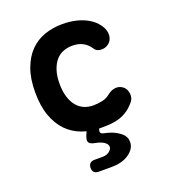

<svg xmlns="http://www.w3.org/2000/svg" viewBox="-141 -665 881 988"><g transform="rotate(-20 300.0 -171.0)"><path d="M62 -277Q62 -352 82 -406Q102 -460 135.5 -494Q169 -528 214.5 -544Q260 -560 312 -560Q355 -560 389 -551.5Q423 -543 448.5 -528.5Q474 -514 490 -496Q506 -478 514 -460Q525 -432 517.5 -408.5Q510 -385 487 -374Q470 -366 450.5 -368.5Q431 -371 420 -388Q406 -411 381.5 -424.5Q357 -438 323 -438Q298 -438 274.5 -429.5Q251 -421 233.5 -401Q216 -381 205.5 -350Q195 -319 195 -275Q195 -234 205 -202.5Q215 -171 232 -151Q249 -131 271.5 -121.5Q294 -112 320 -112Q347 -112 371.5 -117.5Q396 -123 416 -140Q433 -154 455.5 -157Q478 -160 498 -145Q507 -138 512 -128Q517 -118 518.5 -106Q520 -94 517 -82Q514 -70 505 -60Q486 -37 465 -23Q444 -9 421 -1.5Q398 6 373 8Q348 10 321 10H308L306 15Q302 26 306 32.5Q310 39 322 41Q340 45 359 51Q389 62 411.5 81Q434 100 434 129Q434 165 397 191.5Q360 218 300 218H230Q214 218 205.5 210Q197 202 197 186Q197 170 205.5 161.5Q214 153 230 153H274Q298 153 312.5 141Q327 129 327 117Q326 96 297 83Q282 76 262 73Q237 68 230.5 57.5Q224 47 232 25L242 1L216 -7Q169 -24 135 -59Q101 -94 81.5 -148Q62 -202 62 -277Z"/></g></svg>

Font: Maple Mono NL
Style: Bold
Weight: 700
Monospace: yes
Designer: subframe7536
Version: Version 7.000